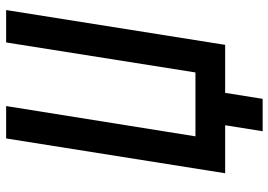

<svg xmlns="http://www.w3.org/2000/svg" viewBox="-148 -622 895 640"><g transform="rotate(-90 300.0 -302.5)"><path d="M182 125H290L310 0H470L586 -730H478L378 -99H165L266 -730H158L42 0H202Z"/></g></svg>

Font: JetBrains Mono SemiBold
Style: Italic
Weight: 472
Italic angle: -9°
Monospace: yes
Designer: Philipp Nurullin, Konstantin Bulenkov
Foundry: JetBrains
Version: Version 2.305